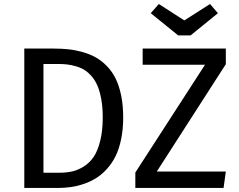

<svg xmlns="http://www.w3.org/2000/svg" viewBox="-20 -929 1181 949"><path d="M1018.1 -909.2 1057.1 -863.8 921.9 -753.9H860.8L725.1 -863.8L765.1 -909.2L891.1 -828.1ZM244.1 -689Q284.2 -689 318.6 -685.3Q353 -681.6 389.2 -671.4Q425.3 -661.1 453.9 -645Q482.4 -628.9 508.3 -602.3Q534.2 -575.7 551.5 -540.8Q568.8 -505.9 578.9 -457Q588.9 -408.2 588.9 -348.1Q588.9 -289.6 578.6 -240.5Q568.4 -191.4 550.8 -156.2Q533.2 -121.1 508.1 -93.5Q482.9 -65.9 455.1 -48.6Q427.2 -31.2 394.3 -20Q361.3 -8.8 330.1 -4.4Q298.8 0 265.1 0H100.1V-689ZM1096.2 -689V-611.8L754.9 -81.1H1096.2L1085 0H648.9V-76.2L993.2 -608.9H685.1V-689ZM265.1 -612.8H194.8V-75.2H272Q307.1 -75.2 336.2 -81.5Q365.2 -87.9 394.3 -106.2Q423.3 -124.5 443.1 -153.8Q462.9 -183.1 475.3 -232.7Q487.8 -282.2 487.8 -348.1Q487.8 -397 481 -436Q474.1 -475.1 462.9 -502.4Q451.7 -529.8 434.6 -550Q417.5 -570.3 399.2 -582Q380.9 -593.8 357.2 -600.8Q333.5 -607.9 312.3 -610.4Q291 -612.8 265.1 -612.8Z"/></svg>

Font: FiraGO
Style: Regular
Weight: 400
Designer: bBox Type
Foundry: bBox Type GmbH
Version: Version 1.001;PS 001.001;hotconv 1.0.88;makeotf.lib2.5.64775